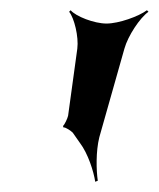

<svg xmlns="http://www.w3.org/2000/svg" viewBox="-20 -796 310 375"><path d="M188 -750C164 -750 128 -764 118 -776L115 -773C125 -761 134 -724 131 -701L113 -570C112 -565 106 -552 103 -550L104 -547C108 -548 119 -540 122 -537L136 -517C152 -496 163 -461 166 -441L171 -443C168 -463 167 -500 174 -528L223 -701C230 -726 253 -761 270 -773L267 -776C251 -764 212 -750 188 -750Z"/></svg>

Font: Asimov
Style: EdgeIt
Weight: 500
Designer: Google
Version: Version 2.000980: 2014